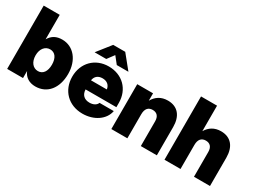

<svg xmlns="http://www.w3.org/2000/svg" viewBox="-52 -1317 2523 1911"><g transform="rotate(30 1209.5 -361.5)"><path d="M372.6 11.7C507.8 11.7 595.2 -95.2 595.2 -258.8C595.2 -416.5 504.4 -527.3 374.5 -527.3C307.6 -527.3 261.2 -502 228.5 -447.3H228V-727.5H43.9V0H226.1V-80.1H226.6C251.5 -19.5 304.2 11.7 372.6 11.7ZM318.8 -133.8C261.7 -133.8 221.2 -183.1 221.2 -258.8C221.2 -334 261.7 -382.8 318.8 -382.8C376 -382.8 409.2 -335 409.2 -258.8C409.2 -182.1 376 -133.8 318.8 -133.8Z M913.6 11.7C1046.9 11.7 1153.8 -62.5 1172.9 -167H1009.3C998 -136.7 964.8 -118.2 920.4 -118.2C859.4 -118.2 823.7 -153.8 821.8 -213.4H1175.8V-262.7C1175.8 -418 1065.9 -527.3 909.2 -527.3C753.4 -527.3 643.1 -415.5 643.1 -257.8C643.1 -100.1 753.4 11.7 913.6 11.7ZM848.6 -578.6 907.2 -657.2 969.7 -578.6H1103V-579.1L976.6 -734.9H838.4L715.3 -579.1V-578.6ZM823.2 -318.8C830.1 -366.2 862.8 -394 914.1 -394C965.3 -394 998.5 -366.2 1005.4 -318.8Z M1425.3 -276.4C1425.3 -340.3 1454.6 -371.1 1503.4 -371.1C1552.7 -371.1 1580.1 -340.3 1580.1 -284.7V0H1764.2V-324.7C1764.2 -450.2 1702.6 -527.3 1588.9 -527.3C1509.3 -527.3 1457 -489.7 1422.9 -430.7V-515.6H1241.2V0H1425.3Z M2036.1 -276.4C2036.1 -340.3 2065.4 -371.1 2114.3 -371.1C2163.6 -371.1 2190.9 -340.3 2190.9 -284.7V0H2375V-324.7C2375 -450.2 2313.5 -527.3 2199.7 -527.3C2122.1 -527.3 2070.3 -491.2 2036.1 -434.6V-727.5H1852.1V0H2036.1Z"/></g></svg>

Font: Raveo Display Display ExtraBold
Style: Regular
Weight: 800
Designer: Jakub Foglar, Rasmus Andersson (Inter)
Foundry: Jakubfoglar.com
Version: Version 1.100;Glyphs 3.2.3 (3260)